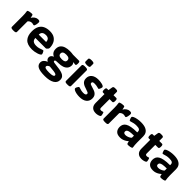

<svg xmlns="http://www.w3.org/2000/svg" viewBox="328 -2260 4016 4016"><g transform="rotate(45 2336.0 -252.0)"><path d="M130 2Q98 2 83.5 -6.5Q69 -15 69 -31V-349Q69 -393 66.5 -419.5Q64 -446 61.5 -461Q59 -476 59 -487Q59 -498 73.5 -505Q88 -512 108.5 -515.5Q129 -519 147.5 -520.5Q166 -522 174 -522Q194 -522 199.5 -506.5Q205 -491 215 -441Q234 -480 271.5 -505.5Q309 -531 346 -531Q381 -531 391.5 -520Q402 -509 402 -487Q402 -479 400 -461Q398 -443 394 -423.5Q390 -404 382.5 -390.5Q375 -377 363 -377Q351 -377 339 -382Q327 -387 306 -387Q278 -387 254.5 -374Q231 -361 219 -342V-31Q219 -15 204.5 -6.5Q190 2 158 2Z M701 8Q558 8 494 -61.5Q430 -131 430 -258Q430 -357 463.5 -417Q497 -477 557 -504Q617 -531 696 -531Q785 -531 838.5 -495.5Q892 -460 916.5 -402.5Q941 -345 941 -278Q941 -265 931.5 -250Q922 -235 908.5 -224.5Q895 -214 883 -214H581Q583 -159 615 -134Q647 -109 709 -109Q753 -109 787 -118.5Q821 -128 844 -138Q867 -148 877 -148Q887 -148 897 -132.5Q907 -117 914 -99Q921 -81 921 -71Q921 -56 898.5 -41.5Q876 -27 841.5 -16Q807 -5 769.5 1.5Q732 8 701 8ZM581 -313H799Q799 -414 693 -414Q646 -414 614.5 -392Q583 -370 581 -313Z M1282 212Q1140 212 1077 179Q1014 146 1014 77Q1014 35 1043 3.5Q1072 -28 1113 -43L1114 -47Q1089 -57 1076 -78.5Q1063 -100 1063 -124Q1063 -183 1133 -211Q1091 -227 1066.5 -263Q1042 -299 1042 -353Q1042 -418 1074 -457Q1106 -496 1161 -513.5Q1216 -531 1287 -531Q1340 -531 1384 -523H1560Q1590 -523 1590 -473V-456Q1590 -409 1566 -409Q1562 -409 1549.5 -410.5Q1537 -412 1523 -414Q1509 -416 1503 -418L1501 -414Q1512 -404 1519.5 -386.5Q1527 -369 1527 -353Q1527 -293 1497 -255.5Q1467 -218 1415.5 -200.5Q1364 -183 1298 -183Q1253 -183 1231.5 -179.5Q1210 -176 1204 -169Q1198 -162 1198 -151Q1198 -134 1226.5 -127.5Q1255 -121 1300 -117.5Q1345 -114 1395 -105Q1445 -96 1484.5 -81Q1524 -66 1547 -37.5Q1570 -9 1570 42Q1570 123 1495.5 167.5Q1421 212 1282 212ZM1287 -289Q1337 -289 1362 -305Q1387 -321 1387 -357Q1387 -425 1287 -425Q1182 -425 1182 -357Q1182 -321 1207.5 -305Q1233 -289 1287 -289ZM1293 95Q1364 95 1395 83Q1426 71 1426 49Q1426 33 1406.5 23Q1387 13 1341 6.5Q1295 0 1217 -6Q1188 4 1173 19Q1158 34 1158 50Q1158 73 1187.5 84Q1217 95 1293 95Z M1730 2Q1698 2 1683.5 -6.5Q1669 -15 1669 -31V-492Q1669 -508 1683.5 -516.5Q1698 -525 1730 -525H1758Q1790 -525 1804.5 -516.5Q1819 -508 1819 -492V-31Q1819 -15 1804.5 -6.5Q1790 2 1758 2ZM1745 -574Q1706 -574 1688.5 -582Q1671 -590 1671 -606V-684Q1671 -700 1688.5 -708Q1706 -716 1745 -716Q1784 -716 1801.5 -708Q1819 -700 1819 -684V-606Q1819 -590 1801.5 -582Q1784 -574 1745 -574Z M2102 8Q2059 8 2015.5 0Q1972 -8 1942.5 -23.5Q1913 -39 1913 -60Q1913 -73 1921.5 -91Q1930 -109 1941 -123Q1952 -137 1961 -137Q1969 -137 1988 -130Q2007 -123 2035.5 -116Q2064 -109 2101 -109Q2175 -109 2175 -151Q2175 -174 2148 -185Q2121 -196 2082 -209Q2057 -216 2029.5 -227Q2002 -238 1978.5 -255Q1955 -272 1940 -299Q1925 -326 1925 -368Q1925 -444 1980 -487.5Q2035 -531 2130 -531Q2154 -531 2184 -528Q2214 -525 2241 -518Q2268 -511 2285 -500Q2302 -489 2302 -473Q2302 -462 2295.5 -443Q2289 -424 2280 -409Q2271 -394 2262 -394Q2252 -394 2219 -404.5Q2186 -415 2134 -415Q2102 -415 2086.5 -407Q2071 -399 2071 -378Q2071 -354 2098 -343Q2125 -332 2165 -321Q2190 -314 2217 -304Q2244 -294 2267.5 -277Q2291 -260 2305.5 -232.5Q2320 -205 2320 -163Q2320 -83 2263.5 -37.5Q2207 8 2102 8Z M2585 8Q2512 8 2472.5 -31.5Q2433 -71 2433 -145V-406H2391Q2361 -406 2361 -456V-473Q2361 -523 2391 -523H2433L2449 -618Q2455 -650 2500 -650H2533Q2583 -650 2583 -618V-523H2664Q2694 -523 2694 -473V-456Q2694 -406 2664 -406H2583V-155Q2583 -131 2592.5 -121.5Q2602 -112 2624 -112Q2644 -112 2657 -118Q2670 -124 2678 -124Q2687 -124 2693 -106.5Q2699 -89 2703 -69Q2707 -49 2707 -40Q2707 -26 2688 -15.5Q2669 -5 2641 1.5Q2613 8 2585 8Z M2844 2Q2812 2 2797.5 -6.5Q2783 -15 2783 -31V-349Q2783 -393 2780.5 -419.5Q2778 -446 2775.5 -461Q2773 -476 2773 -487Q2773 -498 2787.5 -505Q2802 -512 2822.5 -515.5Q2843 -519 2861.5 -520.5Q2880 -522 2888 -522Q2908 -522 2913.5 -506.5Q2919 -491 2929 -441Q2948 -480 2985.5 -505.5Q3023 -531 3060 -531Q3095 -531 3105.5 -520Q3116 -509 3116 -487Q3116 -479 3114 -461Q3112 -443 3108 -423.5Q3104 -404 3096.5 -390.5Q3089 -377 3077 -377Q3065 -377 3053 -382Q3041 -387 3020 -387Q2992 -387 2968.5 -374Q2945 -361 2933 -342V-31Q2933 -15 2918.5 -6.5Q2904 2 2872 2Z M3305 8Q3221 8 3181.5 -33.5Q3142 -75 3142 -145Q3142 -184 3157 -217Q3172 -250 3209.5 -274Q3247 -298 3314 -311Q3381 -324 3484 -324V-346Q3484 -382 3459 -398Q3434 -414 3374 -414Q3329 -414 3295.5 -406.5Q3262 -399 3240 -391Q3218 -383 3209 -383Q3199 -383 3190.5 -399Q3182 -415 3176.5 -434Q3171 -453 3171 -462Q3171 -480 3203.5 -496Q3236 -512 3286.5 -521.5Q3337 -531 3390 -531Q3479 -531 3532 -508Q3585 -485 3608.5 -445.5Q3632 -406 3632 -354V-175Q3632 -127 3635 -100Q3638 -73 3640.5 -58.5Q3643 -44 3643 -33Q3643 -23 3629 -16.5Q3615 -10 3595 -6Q3575 -2 3556.5 -1Q3538 0 3530 0Q3508 0 3502 -19.5Q3496 -39 3491 -69Q3473 -53 3445.5 -35Q3418 -17 3382.5 -4.5Q3347 8 3305 8ZM3348 -109Q3376 -109 3404 -118Q3432 -127 3453.5 -140.5Q3475 -154 3484 -167V-227Q3409 -227 3366.5 -219.5Q3324 -212 3306.5 -196.5Q3289 -181 3289 -156Q3289 -109 3348 -109Z M3938 8Q3865 8 3825.5 -31.5Q3786 -71 3786 -145V-406H3744Q3714 -406 3714 -456V-473Q3714 -523 3744 -523H3786L3802 -618Q3808 -650 3853 -650H3886Q3936 -650 3936 -618V-523H4017Q4047 -523 4047 -473V-456Q4047 -406 4017 -406H3936V-155Q3936 -131 3945.5 -121.5Q3955 -112 3977 -112Q3997 -112 4010 -118Q4023 -124 4031 -124Q4040 -124 4046 -106.5Q4052 -89 4056 -69Q4060 -49 4060 -40Q4060 -26 4041 -15.5Q4022 -5 3994 1.5Q3966 8 3938 8Z M4276 8Q4192 8 4152.5 -33.5Q4113 -75 4113 -145Q4113 -184 4128 -217Q4143 -250 4180.5 -274Q4218 -298 4285 -311Q4352 -324 4455 -324V-346Q4455 -382 4430 -398Q4405 -414 4345 -414Q4300 -414 4266.5 -406.5Q4233 -399 4211 -391Q4189 -383 4180 -383Q4170 -383 4161.5 -399Q4153 -415 4147.5 -434Q4142 -453 4142 -462Q4142 -480 4174.5 -496Q4207 -512 4257.5 -521.5Q4308 -531 4361 -531Q4450 -531 4503 -508Q4556 -485 4579.5 -445.5Q4603 -406 4603 -354V-175Q4603 -127 4606 -100Q4609 -73 4611.5 -58.5Q4614 -44 4614 -33Q4614 -23 4600 -16.5Q4586 -10 4566 -6Q4546 -2 4527.5 -1Q4509 0 4501 0Q4479 0 4473 -19.5Q4467 -39 4462 -69Q4444 -53 4416.5 -35Q4389 -17 4353.5 -4.5Q4318 8 4276 8ZM4319 -109Q4347 -109 4375 -118Q4403 -127 4424.5 -140.5Q4446 -154 4455 -167V-227Q4380 -227 4337.5 -219.5Q4295 -212 4277.5 -196.5Q4260 -181 4260 -156Q4260 -109 4319 -109Z"/></g></svg>

Font: Asap Semi Expanded
Style: Bold
Weight: 700
Width: 6
Designer: Pablo Cosgaya
Foundry: Omnibus-Type
Version: Version 3.001; ttfautohint (v1.8.4.7-5d5b)